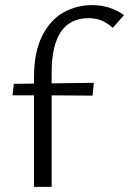

<svg xmlns="http://www.w3.org/2000/svg" viewBox="-20 -731 505 751"><path d="M182 -446V-405L347 -407L342 -357L182 -358V0H113V-358H29L34 -403L113 -404V-429Q113 -527 145 -590.5Q177 -654 228.5 -682.5Q280 -711 340 -711Q411 -711 465 -672L421 -622Q398 -643 375 -651.5Q352 -660 327 -660Q182 -660 182 -446Z"/></svg>

Font: Ysabeau
Style: Regular
Weight: 400
Designer: Christian Thalmann (Catharsis Fonts)
Version: Version 0.003